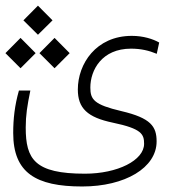

<svg xmlns="http://www.w3.org/2000/svg" viewBox="-21 -510 627 689"><path d="M273.9 159.2C428.2 159.2 541 91.8 541 -2.4C541 -56.2 520.5 -86.4 414.6 -111.3C316.4 -134.3 303.2 -152.8 303.2 -195.8C303.2 -258.8 344.7 -335.4 449.2 -335.4C484.4 -335.4 513.7 -328.6 541.5 -316.9L550.3 -357.4C527.8 -370.1 493.2 -381.3 452.1 -381.3C323.2 -381.3 258.3 -280.3 258.3 -189C258.3 -121.6 292.5 -88.9 383.8 -69.8C486.8 -48.3 496.1 -28.8 496.1 5.9C496.1 65.4 400.9 113.3 283.7 113.3C103.5 113.3 71.3 61.5 71.3 -52.2C71.3 -96.7 76.7 -130.4 87.9 -185.1H46.9C31.7 -131.8 26.4 -83 26.4 -32.7C26.4 109.9 107.4 159.2 273.9 159.2ZM52.7 -265.1 106.9 -319.3 52.7 -374 -1.5 -319.3ZM174.8 -265.1 229 -319.3 174.8 -374 120.6 -319.3ZM115.2 -385.3 167.5 -437 115.2 -489.7 63 -437Z"/></svg>

Font: Cascadia Code PL ExtraLight
Style: Regular
Weight: 200
Monospace: yes
Designer: Aaron Bell
Foundry: Saja Typeworks
Version: Version 2404.023